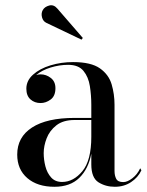

<svg xmlns="http://www.w3.org/2000/svg" viewBox="-20 -706 563 736"><path d="M157.5 -618.5Q145 -624.5 141 -639.8Q137 -655 144 -667.5Q151 -680 168.5 -684.8Q186 -689.5 200 -673L297.5 -560.5L292.5 -554ZM266 -254H330V-304.5Q330 -340.5 324.5 -375.8Q319 -411 300 -434.2Q281 -457.5 241 -457.5Q208 -457.5 174.2 -447.2Q140.5 -437 118.5 -418Q127 -421 135.5 -421Q157 -421 174.8 -407.2Q192.5 -393.5 192.5 -368Q192.5 -338 174.2 -324.5Q156 -311 135.5 -311Q112.5 -311 96.8 -325Q81 -339 81 -366Q81 -397 106.8 -420Q132.5 -443 173.5 -455.5Q214.5 -468 260 -468Q329 -468 363 -444Q397 -420 408 -382.5Q419 -345 419 -304.5V-50.5Q419 -33 425.5 -20.5Q432 -8 452.5 -8Q468.5 -8 487.5 -22.8Q506.5 -37.5 517.5 -61L522 -53Q509 -25.5 482.2 -7.8Q455.5 10 420 10Q385 10 357.5 -7.2Q330 -24.5 330 -76V-117Q319 -58.5 284 -24.2Q249 10 188.5 10Q123.5 10 84.8 -23.2Q46 -56.5 46 -113.5Q46 -180.5 102.8 -217.2Q159.5 -254 266 -254ZM218 -8.5Q261.5 -8.5 295.8 -49.8Q330 -91 330 -181.5V-246H266Q222 -246 196 -225.5Q170 -205 158.8 -175.8Q147.5 -146.5 147.5 -119Q147.5 -94 154 -68.5Q160.5 -43 176 -25.8Q191.5 -8.5 218 -8.5Z"/></svg>

Font: Bodoni* 24pt
Style: Regular
Weight: 400
Version: Version 2.3